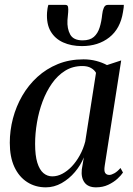

<svg xmlns="http://www.w3.org/2000/svg" viewBox="-20 -774 556 804"><path d="M418.5 -80Q415 -58 420.5 -49.8Q426 -41.5 437.5 -41.5Q446.5 -41.5 459 -48.5Q471.5 -55.5 484.5 -70.5L495 -51.5Q487.5 -40 471.8 -25.5Q456 -11 433.2 -0.2Q410.5 10.5 382 10.5Q349 10.5 334 -9.8Q319 -30 322.5 -64L331 -115Q318 -82.5 293.8 -53.8Q269.5 -25 238 -7.2Q206.5 10.5 172 10.5Q128 10.5 93.8 -11.5Q59.5 -33.5 40.2 -75Q21 -116.5 21 -176Q21 -227.5 34.2 -278Q47.5 -328.5 73.2 -373Q99 -417.5 136.5 -451.8Q174 -486 222.5 -505.8Q271 -525.5 329.5 -525.5Q357.5 -525.5 382.5 -519Q407.5 -512.5 428 -501.5L487.5 -521ZM382 -469Q375.5 -481 361.2 -489.2Q347 -497.5 325 -497.5Q284.5 -497.5 252.8 -477.8Q221 -458 197.5 -424.5Q174 -391 158.2 -348.8Q142.5 -306.5 134.8 -260.8Q127 -215 127 -171.5Q127 -123 136.2 -93Q145.5 -63 161.8 -49.2Q178 -35.5 199 -35.5Q220.5 -35.5 241.2 -46.5Q262 -57.5 280.8 -77.2Q299.5 -97 314.2 -123.8Q329 -150.5 337 -181.5ZM254 -753.5Q263.5 -753.5 265 -744.8Q266.5 -736 265.5 -723Q265 -716 264 -706.2Q263 -696.5 262.5 -689.5Q260.5 -654 274 -629.5Q287.5 -605 326 -605Q356.5 -605 373 -619.5Q389.5 -634 397.2 -658.8Q405 -683.5 408 -714Q409.5 -729.5 414.8 -741.5Q420 -753.5 431 -753.5H498.5Q498.5 -749 498 -743Q497.5 -737 495 -723.5Q484 -654 437.8 -617.5Q391.5 -581 323 -581Q278.5 -581 244.2 -596.5Q210 -612 192 -643Q174 -674 177 -721.5Q177.5 -729.5 178.8 -737.5Q180 -745.5 182.5 -753.5Z"/></svg>

Font: Merriweather 120pt
Style: Italic
Weight: 400
Italic angle: -7.8°
Version: Version 2.101